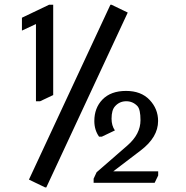

<svg xmlns="http://www.w3.org/2000/svg" viewBox="-20 -777 790 816"><path d="M377.9 0V-17.6L390.6 -44.9L521.5 -158.7Q577.1 -207 577.1 -266.1Q577.1 -312 564 -326.2Q544.4 -346.7 516.6 -346.7Q487.8 -346.7 468.8 -325.2Q454.1 -309.1 454.1 -272.5Q454.1 -243.2 468.3 -222.7L413.1 -196.3H400.9Q380.9 -224.6 380.9 -262.7Q380.9 -317.9 415 -353.5Q450.7 -390.6 515.6 -390.6Q579.6 -390.6 615.7 -352.5Q651.9 -314.5 651.9 -262.7Q651.9 -193.8 578.1 -137.7L461.4 -48.8H652.3V-31.2L637.2 0ZM188.5 -756.8H206.1V-373L150.4 -346.7H132.8V-674.8L73.2 -647V-701.7ZM171.9 19.5 103 -13.7 449.2 -756.8H454.1L522.9 -723.6L176.8 19.5Z"/></svg>

Font: Nova Slim
Style: Book
Weight: 400
Version: Version 2.000